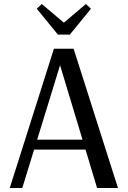

<svg xmlns="http://www.w3.org/2000/svg" viewBox="-20 -945 642 965"><path d="M29 0 251 -700H350L573 0H468L269 -660H295L92 0ZM126 -193V-243H438V-193ZM271 -771 165 -901 190 -925 301 -831 412 -925 437 -901 331 -771Z"/></svg>

Font: Sutasoma
Style: Regular
Weight: 400
Designer: Izhar Fathurrohim, Akbar Rohmanto, Arusyal Khofiqoini
Foundry: Kiwari Kolektiv
Version: Version 1.102